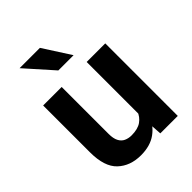

<svg xmlns="http://www.w3.org/2000/svg" viewBox="-215 -865 989 989"><g transform="rotate(-45 279.5 -370.0)"><path d="M369.8 -125.9V-528.3H505.2V0H378ZM386 -234.9 426.9 -235.8Q426.9 -165.2 405.4 -109.6Q383.9 -54 339.9 -22.1Q296 9.8 228.2 9.8Q150.3 9.8 101.6 -36.1Q52.8 -82 52.8 -186.9V-528.3H187.7V-185.9Q187.7 -153.2 197.8 -133.5Q207.9 -113.9 225.8 -105.5Q243.8 -97.1 266.4 -97.1Q311.7 -97.1 337.8 -115.3Q363.9 -133.6 375 -164.8Q386 -196.1 386 -234.9ZM250.9 -750 346.9 -600.6H235.8L102.8 -750Z"/></g></svg>

Font: Vazirmatn
Style: Regular
Weight: 400
Designer: Saber Rastikerdar
Foundry: Saber Rastikerdar
Version: Version 33.003;September 2, 2022;FontCreator 14.0.0.2862 64-